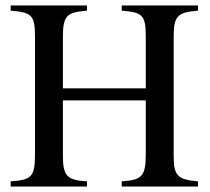

<svg xmlns="http://www.w3.org/2000/svg" viewBox="-20 -682 766 702"><path d="M704 0V-19C629 -25 615 -40 615 -111V-548C615 -625 630 -637 704 -643V-662H425V-643C501 -637 513 -627 513 -548V-359H210V-548C210 -626 225 -637 298 -643V-662H19V-643C96 -637 108 -626 108 -548V-122C108 -36 97 -24 19 -19V0H298V-19C224 -23 210 -40 210 -113V-315H513V-124C513 -40 503 -24 425 -19V0Z"/></svg>

Font: XITS Math
Style: Regular
Weight: 400
Designer: MicroPress Inc., with final additions and corrections provided by Coen Hoffman, Elsevier (retired)
Version: Version 1.302